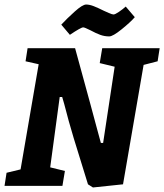

<svg xmlns="http://www.w3.org/2000/svg" viewBox="-34 -822 726 849"><path d="M663 -551 601 -535 510 -7 377 7 355 -7 292 -211Q269 -287 250 -362L241 -393H230L188 -82L253 -66L242 0H-14L-5 -58L57 -73L137 -538L79 -551L88 -609H298L365 -364Q374 -333 393 -260L412 -190H422L473 -527L407 -543L418 -609H672ZM366 -688Q340 -701 334 -701Q324 -701 275 -668L237 -713Q262 -740 296.5 -771Q331 -802 347 -802Q362 -802 381 -794.5Q400 -787 426 -774Q433 -771 447.5 -764.5Q462 -758 468 -758Q475 -758 492.5 -770Q510 -782 522 -793L562 -746Q543 -724 504 -692.5Q465 -661 449 -661Q428 -661 409 -668Q390 -675 366 -688Z"/></svg>

Font: Grenze
Style: Bold Italic
Weight: 700
Italic angle: -10°
Designer: Renata Polastri
Foundry: Omnibus-Type
Version: Version 1.002; ttfautohint (v1.8)